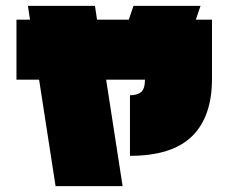

<svg xmlns="http://www.w3.org/2000/svg" viewBox="-20 -588 775 653"><path d="M422 -58V-264Q447 -264 460 -275Q473 -286 473 -317H341L397 45H169L113 -317H36V-521H82L75 -568H303L310 -521H418L434 -568H662L646 -521H701V-320Q701 -191 633 -124.5Q565 -58 422 -58Z"/></svg>

Font: ChangwonDangamAsac Bold
Style: Regular
Weight: 700
Designer: Choi Chi-young, Lee Youngbeen, Kim Jungjin, Yoon Jihee, Han Dohee
Foundry: YoonDesign Inc.
Version: Version 1.010;Build 20210623